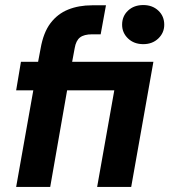

<svg xmlns="http://www.w3.org/2000/svg" viewBox="-20 -741 671 761"><path d="M44 0 112 -383H44L63 -496H131L141 -549Q152 -612 180 -649Q208 -686 250 -703Q292 -720 345 -720H400L379 -605H345Q313 -605 297 -592.5Q281 -580 276 -550L266 -496H588L500 0H365L433 -383H246L179 0ZM548 -566Q511 -566 487.5 -588.5Q464 -611 464 -643Q464 -677 487.5 -699Q511 -721 548 -721Q584 -721 607.5 -699Q631 -677 631 -643Q631 -611 607.5 -588.5Q584 -566 548 -566Z"/></svg>

Font: DM Sans 24pt
Style: Bold Italic
Weight: 700
Italic angle: -10°
Designer: Colophon Foundry, Jonny Pinhorn
Foundry: Colophon Foundry
Version: Version 4.004;gftools[0.9.30]